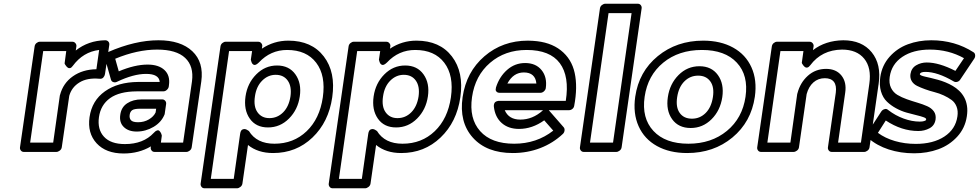

<svg xmlns="http://www.w3.org/2000/svg" viewBox="-20 -787 5231 1026"><path d="M86.9 0 165 -539.1Q166.5 -549.8 175 -556.9Q183.6 -564 192.9 -564H366.2Q377 -564 383.3 -555.9Q389.6 -547.9 388.2 -539.1L384.8 -517.1Q452.1 -570.3 542 -571.8Q552.7 -571.8 559.1 -564.7Q565.4 -557.6 564 -546.9L541 -391.1Q539.1 -380.4 532 -372.6Q524.9 -364.7 511.2 -366.2Q446.3 -372.1 404.5 -346.4Q362.8 -320.8 350.1 -274.9L310.1 0Q308.6 10.7 299.3 17.8Q290 24.9 280.8 24.9H107.9Q97.2 24.9 91.3 17.1Q85.4 9.3 86.9 0ZM141.1 -24.9H264.2L299.8 -276.9Q299.8 -277.3 300.3 -278.3Q300.8 -279.3 300.8 -279.8Q317.4 -342.8 369.6 -379.4Q421.9 -416 495.1 -417L509.8 -520Q424.3 -509.8 369.1 -435.1Q362.3 -425.3 355.2 -423.3Q348.1 -421.4 343 -425Q337.9 -428.7 333.7 -433.8Q329.6 -439 327.1 -443.4L325.2 -448.2L334 -514.2H210.9Z M458.5 -161.1Q471.2 -249.5 540.5 -298.8Q609.9 -348.1 717.8 -349.1H833.5Q830.1 -392.1 760.7 -392.1Q693.4 -392.1 605.5 -350.1Q596.7 -345.2 586.2 -348.1Q575.7 -351.1 572.8 -361.8L540.5 -476.1Q537.6 -485.4 542.7 -495.4Q547.9 -505.4 557.6 -508.8Q702.1 -571.8 826.7 -571.8Q945.8 -571.8 1007.8 -513.2Q1069.8 -454.6 1055.7 -352.1L1004.4 0Q1002.9 10.7 993.9 17.8Q984.9 24.9 975.6 24.9H806.6Q795.9 24.9 790 17.1Q784.2 9.3 785.6 0L786.6 -4.9Q722.2 33.2 640.6 33.2Q546.4 33.2 496.3 -21.2Q446.3 -75.7 458.5 -161.1ZM647.5 -17.1Q746.1 -17.1 801.8 -77.1Q811 -87.4 818.8 -89.8Q826.7 -92.3 831.3 -87.9Q835.9 -83.5 839.1 -77.9Q842.3 -72.3 843.3 -67.4L844.7 -62L839.8 -24.9H958.5L1005.9 -352.1Q1016.6 -433.1 969.5 -477.5Q922.4 -522 819.8 -522Q713.9 -522 595.7 -473.1L614.7 -405.8Q700.2 -441.9 768.6 -441.9Q828.1 -441.9 859.1 -412.6Q890.1 -383.3 882.8 -332L881.8 -324.2Q880.4 -314.9 871.8 -306.9Q863.3 -298.8 852.5 -298.8H710.4Q618.2 -298.3 568.1 -262.5Q518.1 -226.6 508.8 -161.1Q499.5 -95.7 535.6 -56.4Q571.8 -17.1 647.5 -17.1ZM622.6 -172.9Q627.9 -214.4 659.7 -235.1Q691.4 -255.9 737.8 -255.9H846.7Q856 -255.9 862.5 -248.8Q869.1 -241.7 867.7 -231L860.8 -183.1Q860.8 -178.7 859.9 -176.8Q843.3 -134.3 800.8 -109.1Q758.3 -84 710.4 -84Q666.5 -84 641.6 -108.2Q616.7 -132.3 622.6 -172.9ZM672.9 -172.9Q670.4 -154.3 680.4 -144Q690.4 -133.8 717.8 -133.8Q750 -133.8 775.6 -148.9Q801.3 -164.1 811.5 -186L814.5 -206.1H730.5Q698.2 -206.1 686.8 -198.5Q675.3 -190.9 672.9 -172.9Z M1052.2 193.8 1158.2 -539.1Q1159.7 -549.8 1168.2 -556.9Q1176.8 -564 1186 -564H1359.4Q1370.1 -564 1376.5 -555.9Q1382.8 -547.9 1381.3 -539.1L1379.4 -526.9Q1443.4 -569.8 1521 -569.8Q1645.5 -569.8 1710.2 -485.6Q1774.9 -401.4 1755.4 -267.1Q1736.3 -134.8 1649.7 -52Q1563 30.8 1439.5 30.8Q1357.9 30.8 1305.2 -12.2L1275.4 193.8Q1273.9 204.6 1264.6 211.9Q1255.4 219.2 1246.1 219.2H1073.2Q1062.5 219.2 1056.6 211.2Q1050.8 203.1 1052.2 193.8ZM1106.4 168.9H1229L1263.2 -71.8Q1266.1 -92.3 1277.8 -95.9Q1289.6 -99.6 1299.8 -93.3L1310.1 -86.9Q1351.6 -19 1446.3 -19Q1548.8 -19 1618.7 -85.9Q1688.5 -152.8 1705.1 -267.1Q1721.7 -383.3 1669.7 -451.7Q1617.7 -520 1514.2 -520Q1425.8 -520 1363.3 -453.1Q1346.7 -437 1337.2 -440.4Q1327.6 -443.8 1323.7 -456.1L1320.3 -467.8L1327.1 -514.2H1204.1ZM1292 -272Q1302.2 -342.3 1349.4 -389.6Q1396.5 -437 1460.4 -437Q1524.9 -437 1558.6 -389.6Q1592.3 -342.3 1582 -272Q1571.8 -201.2 1524.4 -153.6Q1477.1 -106 1412.1 -106Q1347.7 -106 1314.7 -153.1Q1281.7 -200.2 1292 -272ZM1342.3 -272Q1334 -217.8 1356.2 -186.8Q1378.4 -155.8 1419.4 -155.8Q1462.4 -155.8 1493.2 -186.8Q1523.9 -217.8 1532.2 -272Q1539.6 -325.2 1517.6 -356.2Q1495.6 -387.2 1453.1 -387.2Q1412.1 -387.2 1380.9 -356Q1349.6 -324.7 1342.3 -272Z M1736.8 193.8 1842.8 -539.1Q1844.2 -549.8 1852.8 -556.9Q1861.3 -564 1870.6 -564H2043.9Q2054.7 -564 2061 -555.9Q2067.4 -547.9 2065.9 -539.1L2064 -526.9Q2127.9 -569.8 2205.6 -569.8Q2330.1 -569.8 2394.8 -485.6Q2459.5 -401.4 2439.9 -267.1Q2420.9 -134.8 2334.2 -52Q2247.6 30.8 2124 30.8Q2042.5 30.8 1989.7 -12.2L1960 193.8Q1958.5 204.6 1949.2 211.9Q1939.9 219.2 1930.7 219.2H1757.8Q1747.1 219.2 1741.2 211.2Q1735.4 203.1 1736.8 193.8ZM1791 168.9H1913.6L1947.8 -71.8Q1950.7 -92.3 1962.4 -95.9Q1974.1 -99.6 1984.4 -93.3L1994.6 -86.9Q2036.1 -19 2130.9 -19Q2233.4 -19 2303.2 -85.9Q2373 -152.8 2389.6 -267.1Q2406.2 -383.3 2354.2 -451.7Q2302.2 -520 2198.7 -520Q2110.4 -520 2047.9 -453.1Q2031.2 -437 2021.7 -440.4Q2012.2 -443.8 2008.3 -456.1L2004.9 -467.8L2011.7 -514.2H1888.7ZM1976.6 -272Q1986.8 -342.3 2033.9 -389.6Q2081.1 -437 2145 -437Q2209.5 -437 2243.2 -389.6Q2276.9 -342.3 2266.6 -272Q2256.3 -201.2 2209 -153.6Q2161.6 -106 2096.7 -106Q2032.2 -106 1999.3 -153.1Q1966.3 -200.2 1976.6 -272ZM2026.9 -272Q2018.6 -217.8 2040.8 -186.8Q2063 -155.8 2104 -155.8Q2147 -155.8 2177.7 -186.8Q2208.5 -217.8 2216.8 -272Q2224.1 -325.2 2202.1 -356.2Q2180.2 -387.2 2137.7 -387.2Q2096.7 -387.2 2065.4 -356Q2034.2 -324.7 2026.9 -272Z M2452.1 -268.1Q2471.7 -402.8 2568.6 -486.3Q2665.5 -569.8 2801.3 -569.8Q2805.7 -569.8 2814.5 -569.3Q2823.2 -568.8 2827.1 -568.8Q2919.4 -563.5 2977.1 -517.8Q3034.7 -472.2 3051 -397Q3067.4 -321.8 3048.3 -221.2Q3046.4 -210.9 3038.3 -204.6Q3030.3 -198.2 3020.5 -198.2H2912.6L2914.6 -195.8L2992.2 -106.9Q2998 -100.1 2996.8 -89.6Q2995.6 -79.1 2988.3 -71.8Q2935.5 -22 2866.9 4.4Q2798.3 30.8 2720.2 30.8Q2580.1 30.8 2506.3 -52Q2432.6 -134.8 2452.1 -268.1ZM2502.4 -268.1Q2485.8 -153.8 2545.7 -86.4Q2605.5 -19 2727.5 -19Q2847.2 -19 2936.5 -88.9L2888.2 -144Q2824.2 -98.1 2753.4 -98.1Q2696.8 -98.1 2661.1 -129.6Q2625.5 -161.1 2619.1 -216.8Q2618.2 -226.1 2620.6 -232.4Q2623 -238.8 2626.7 -241.7Q2630.4 -244.6 2636 -246.3Q2641.6 -248 2643.6 -248Q2645.5 -248 2648.4 -248H3003.4Q3023.9 -378.9 2971.4 -449.5Q2918.9 -520 2794.4 -520Q2678.7 -520 2598.9 -451.4Q2519 -382.8 2502.4 -268.1ZM2630.4 -319.8Q2648.4 -377 2689.9 -413.6Q2731.4 -450.2 2786.1 -450.2Q2843.3 -450.2 2874 -412.4Q2904.8 -374.5 2896.5 -315.9Q2895 -306.6 2886.5 -298.8Q2877.9 -291 2867.2 -291H2651.4Q2639.2 -291 2633.5 -296.9Q2627.9 -302.7 2628.9 -309.3Q2629.9 -315.9 2630.4 -319.8ZM2677.2 -198.2Q2698.7 -147.9 2760.3 -147.9Q2825.7 -147.9 2879.4 -195.8L2881.3 -198.2ZM2691.4 -340.8H2846.2Q2843.8 -369.6 2826.9 -384.8Q2810.1 -399.9 2779.3 -399.9Q2723.1 -399.9 2691.4 -340.8Z M3079.1 0 3186 -742.2Q3187.5 -752.9 3196.5 -760Q3205.6 -767.1 3214.8 -767.1H3387.7Q3398.4 -767.1 3404.3 -759.3Q3410.2 -751.5 3408.7 -742.2L3301.8 0Q3300.3 10.7 3291.3 17.8Q3282.2 24.9 3272.9 24.9H3100.1Q3089.4 24.9 3083.5 17.1Q3077.6 9.3 3079.1 0ZM3132.8 -24.9H3255.9L3355 -716.8H3231.9Z M3374.5 -270Q3394 -404.3 3495.1 -487.1Q3596.2 -569.8 3737.8 -569.8Q3830.6 -569.8 3897.7 -532.7Q3964.8 -495.6 3995.6 -427.2Q4026.4 -358.9 4013.7 -270Q3994.1 -135.3 3893.8 -52.2Q3793.5 30.8 3651.9 30.8Q3558.1 30.8 3490.7 -6.6Q3423.3 -43.9 3392.6 -112.5Q3361.8 -181.2 3374.5 -270ZM3658.7 -19Q3781.2 -19 3864.3 -87.4Q3947.3 -155.8 3963.9 -270Q3980.5 -384.3 3917.5 -452.1Q3854.5 -520 3731 -520Q3606.9 -520 3524.2 -452.1Q3441.4 -384.3 3424.8 -270Q3408.2 -155.8 3471.7 -87.4Q3535.2 -19 3658.7 -19ZM3548.8 -268.1Q3559.1 -338.9 3606 -386Q3652.8 -433.1 3717.8 -433.1Q3782.2 -433.1 3816.2 -386Q3850.1 -338.9 3839.8 -268.1Q3829.1 -196.3 3782.2 -149.7Q3735.4 -103 3670.9 -103Q3605.5 -103 3571.8 -149.9Q3538.1 -196.8 3548.8 -268.1ZM3677.7 -152.8Q3720.2 -152.8 3750.7 -183.1Q3781.2 -213.4 3789.6 -268.1Q3797.9 -321.8 3775.6 -352.3Q3753.4 -382.8 3710.9 -382.8Q3668 -382.8 3637.5 -352.5Q3606.9 -322.3 3598.6 -268.1Q3590.3 -213.9 3612.3 -183.3Q3634.3 -152.8 3677.7 -152.8Z M4026.4 0 4104.5 -539.1Q4106 -549.8 4114.5 -556.9Q4123 -564 4132.3 -564H4305.7Q4316.4 -564 4322.8 -555.9Q4329.1 -547.9 4327.6 -539.1L4324.2 -519Q4390.6 -570.3 4486.3 -571.8Q4585.9 -571.8 4638.2 -507.6Q4690.4 -443.4 4675.3 -339.8L4626.5 0Q4625 10.7 4616 17.8Q4606.9 24.9 4597.7 24.9H4425.3Q4414.6 24.9 4408.7 17.1Q4402.8 9.3 4404.3 0L4446.3 -292Q4451.2 -330.6 4436 -349.9Q4420.9 -369.1 4387.7 -369.1Q4352.1 -369.1 4326.7 -346.7Q4301.3 -324.2 4290.5 -284.2L4249.5 0Q4248 10.7 4238.8 17.8Q4229.5 24.9 4220.2 24.9H4047.4Q4036.6 24.9 4030.8 17.1Q4024.9 9.3 4026.4 0ZM4080.6 -24.9H4203.6L4240.2 -285.2Q4240.2 -285.6 4240.7 -286.6Q4241.2 -287.6 4241.2 -288.1Q4255.9 -345.2 4296.9 -382.1Q4337.9 -418.9 4394.5 -418.9Q4448.2 -418.9 4476.6 -383.3Q4504.9 -347.7 4496.6 -292L4458.5 -24.9H4580.6L4625.5 -339.8Q4637.7 -424.8 4598.1 -473.4Q4558.6 -522 4479.5 -522Q4371.1 -520.5 4309.6 -438Q4302.2 -428.2 4294.9 -426.3Q4287.6 -424.3 4282.5 -428Q4277.3 -431.6 4273.2 -436.8Q4269 -441.9 4266.6 -446.3L4264.6 -451.2L4273.4 -514.2H4150.4Z M4617.2 -80.1 4688.5 -189.9Q4691.9 -195.3 4697 -199.2Q4702.1 -203.1 4710.2 -204.6Q4718.3 -206.1 4726.1 -199.2Q4764.6 -169.4 4809.1 -153.3Q4853.5 -137.2 4894.5 -137.2Q4909.2 -137.2 4917.7 -139.9Q4926.3 -142.6 4927.7 -144.8Q4929.2 -147 4929.2 -148.9Q4930.2 -155.3 4915.5 -160.6Q4900.9 -166 4877 -171.6Q4853 -177.2 4824.5 -185.3Q4795.9 -193.4 4768.6 -208.3Q4741.2 -223.1 4719.5 -243.9Q4697.8 -264.6 4687.7 -298.8Q4677.7 -333 4684.1 -376Q4693.4 -438.5 4733.9 -483.9Q4774.4 -529.3 4831.8 -550.5Q4889.2 -571.8 4956.5 -571.8Q5082.5 -571.8 5182.1 -507.8Q5189.9 -502.9 5190.9 -492.7Q5191.9 -482.4 5186.5 -474.1L5111.3 -361.8Q5105.5 -352.5 5095 -349.6Q5084.5 -346.7 5076.2 -352.1Q4989.7 -402.8 4925.3 -402.8Q4898.4 -402.8 4895.5 -391.1Q4895 -387.2 4902.6 -383.8Q4910.2 -380.4 4923.3 -377.4Q4936.5 -374.5 4954.1 -370.4Q4971.7 -366.2 4991.5 -360.8Q5011.2 -355.5 5031.7 -347.2Q5052.2 -338.9 5071 -327.9Q5089.8 -316.9 5105.7 -301.8Q5121.6 -286.6 5132.3 -267.1Q5143.1 -247.6 5147.2 -221.9Q5151.4 -196.3 5146.5 -165Q5137.2 -102.5 5095.5 -56.9Q5053.7 -11.2 4994.4 10.5Q4935.1 32.2 4865.2 32.2Q4792.5 32.2 4729.2 11.7Q4666 -8.8 4620.1 -48.8Q4613.8 -54.7 4613 -64.2Q4612.3 -73.7 4617.2 -80.1ZM4671.4 -77.1Q4709.5 -48.8 4762 -33.4Q4814.5 -18.1 4873.5 -18.1Q4966.8 -18.1 5026.6 -57.4Q5086.4 -96.7 5096.2 -165Q5100.6 -194.3 5091.8 -217Q5083 -239.7 5064.9 -252.9Q5046.9 -266.1 5023.2 -277.1Q4999.5 -288.1 4973.6 -294.7Q4947.8 -301.3 4923.6 -310.1Q4899.4 -318.8 4880.6 -328.1Q4861.8 -337.4 4852.1 -353.5Q4842.3 -369.6 4845.2 -391.1Q4850.1 -422.9 4875.7 -438Q4901.4 -453.1 4932.1 -453.1Q4998 -453.1 5085.4 -408.2L5131.3 -476.1Q5048.8 -522 4949.2 -522Q4859.9 -522 4802 -483.2Q4744.1 -444.3 4734.4 -376Q4729.5 -342.3 4741.2 -317.9Q4752.9 -293.5 4775.4 -280Q4797.9 -266.6 4826.2 -256.6Q4854.5 -246.6 4882.8 -238.3Q4911.1 -230 4934.3 -219.7Q4957.5 -209.5 4970.2 -191.9Q4982.9 -174.3 4979.5 -148.9Q4974.6 -116.2 4947.3 -101.6Q4919.9 -86.9 4887.2 -86.9Q4797.9 -86.9 4713.4 -143.1Z"/></svg>

Font: Trueno Bold Outline
Style: Italic
Weight: 700
Width: 6
Designer: Julieta Ulanovsky
Foundry: Julieta Ulanovsky
Version: Version 3.001b | FøM Fix